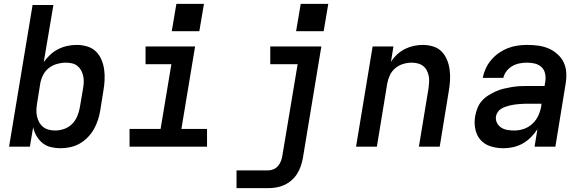

<svg xmlns="http://www.w3.org/2000/svg" viewBox="-20 -761 3040 996"><path d="M294 8Q268 8 243.5 2Q219 -4 200.5 -19Q182 -34 169.5 -55.5Q157 -77 152 -101L135 0H27L149 -735H257L207 -439Q222 -460 241 -477.5Q260 -495 283 -506.5Q306 -518 330.5 -523Q355 -528 378 -528Q406 -528 432.5 -520Q459 -512 477.5 -494Q496 -476 506.5 -451Q517 -426 520.5 -399Q524 -372 522.5 -344Q521 -316 516 -288L500 -188Q496 -163 488 -138.5Q480 -114 467 -91Q454 -68 435 -48.5Q416 -29 393 -16Q370 -3 344.5 2.5Q319 8 294 8ZM266 -84Q289 -84 312.5 -92Q336 -100 353.5 -117.5Q371 -135 380.5 -157.5Q390 -180 394 -203L411 -303Q414 -320 414.5 -336Q415 -352 411.5 -367.5Q408 -383 400.5 -396.5Q393 -410 381 -419.5Q369 -429 353 -432.5Q337 -436 321 -436Q299 -436 276 -429.5Q253 -423 234 -408.5Q215 -394 204 -372.5Q193 -351 189 -329L173 -229Q170 -211 169 -193.5Q168 -176 171.5 -159.5Q175 -143 182.5 -128.5Q190 -114 202.5 -103.5Q215 -93 231.5 -88.5Q248 -84 266 -84Z M652 0V-92H813L869 -428H735V-520H992L921 -92H1054V0ZM871 -599 895 -741H1038L1014 -599Z M1207 215V123H1370Q1385 123 1399 117Q1413 111 1423 99Q1433 87 1438 73Q1443 59 1445 45L1524 -428H1382V-520H1647L1551 60Q1547 81 1540 101.5Q1533 122 1521 141Q1509 160 1491.5 175Q1474 190 1454 199Q1434 208 1412.5 211.5Q1391 215 1370 215ZM1516 -599 1540 -741H1683L1659 -599Z M1827 0 1913 -520H2021L2008 -440Q2021 -461 2040 -478.5Q2059 -496 2081 -507Q2103 -518 2126.5 -523Q2150 -528 2173 -528Q2201 -528 2227 -520Q2253 -512 2271 -493.5Q2289 -475 2299 -450.5Q2309 -426 2312.5 -399Q2316 -372 2314.5 -344Q2313 -316 2308 -288L2261 0H2153L2203 -303Q2205 -319 2206 -335.5Q2207 -352 2204 -367Q2201 -382 2194 -395.5Q2187 -409 2175 -418.5Q2163 -428 2147.5 -432Q2132 -436 2116 -436Q2094 -436 2072 -429.5Q2050 -423 2031.5 -408Q2013 -393 2003 -372Q1993 -351 1989 -329L1935 0Z M2591 8Q2557 8 2525 -2Q2493 -12 2472.5 -35.5Q2452 -59 2445.5 -92Q2439 -125 2445 -159Q2449 -180 2457 -200.5Q2465 -221 2479.5 -237.5Q2494 -254 2513 -266Q2532 -278 2552 -287Q2572 -296 2593 -301Q2614 -306 2635 -309.5Q2656 -313 2676.5 -314Q2697 -315 2718 -315H2805L2809 -340Q2812 -360 2807.5 -380Q2803 -400 2789 -413Q2775 -426 2755.5 -431Q2736 -436 2715 -436Q2696 -436 2676.5 -432.5Q2657 -429 2639 -419Q2621 -409 2608 -392.5Q2595 -376 2591 -357H2484Q2489 -382 2500 -406Q2511 -430 2528.5 -450.5Q2546 -471 2568.5 -486.5Q2591 -502 2615.5 -511.5Q2640 -521 2665 -524.5Q2690 -528 2715 -528Q2745 -528 2773.5 -524Q2802 -520 2827 -509Q2852 -498 2872.5 -479.5Q2893 -461 2904.5 -436.5Q2916 -412 2917.5 -383Q2919 -354 2914 -325L2861 0H2753L2768 -91Q2768 -91 2768 -91Q2768 -91 2768 -91Q2768 -91 2768 -91Q2768 -91 2768 -91Q2753 -68 2733.5 -48.5Q2714 -29 2690.5 -16Q2667 -3 2641.5 2.5Q2616 8 2591 8ZM2648 -84Q2673 -84 2698 -92.5Q2723 -101 2742.5 -119.5Q2762 -138 2773 -162.5Q2784 -187 2788 -212L2789 -223H2718Q2706 -223 2694.5 -222.5Q2683 -222 2671.5 -221Q2660 -220 2648.5 -218.5Q2637 -217 2625 -214Q2613 -211 2601.5 -207Q2590 -203 2579.5 -196.5Q2569 -190 2562 -179.5Q2555 -169 2553 -158Q2550 -140 2558 -124Q2566 -108 2580 -99Q2594 -90 2612 -87Q2630 -84 2648 -84Z"/></svg>

Font: Iosevka SS04 Semibold Extended
Style: Italic
Weight: 600
Width: 7
Italic angle: -9°
Monospace: yes
Designer: Belleve Invis
Foundry: Belleve Invis
Version: Version 19.0.0; ttfautohint (v1.8.4)